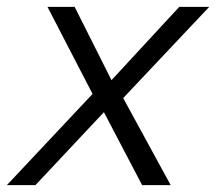

<svg xmlns="http://www.w3.org/2000/svg" viewBox="-63 -538 628 558"><path d="M545 -518 295 -253 433 0H350L239 -212L40 0H-43L206 -265L75 -518H154L261 -305L458 -518Z"/></svg>

Font: Nacelle Light
Style: Italic
Weight: 300
Italic angle: -12°
Designer: Sora Sagano
Foundry: Sora Sagano
Version: Version 1.000;FEAKit 1.0